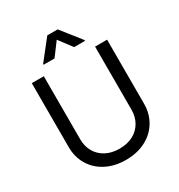

<svg xmlns="http://www.w3.org/2000/svg" viewBox="-213 -1062 1133 1216"><g transform="rotate(-30 353.5 -453.5)"><path d="M628.9 -707V-239.3Q628.9 -167 594.7 -109.6Q560.5 -52.2 498 -19.8Q435.5 12.7 353.5 12.7Q271.5 12.7 209 -19.8Q146.5 -52.2 112.3 -109.6Q78.1 -167 78.1 -239.3V-707H166V-246.1Q166 -194.8 188.7 -154.8Q211.4 -114.7 253.9 -92Q296.4 -69.3 353.5 -69.3Q411.1 -69.3 453.4 -92Q495.6 -114.7 518.3 -154.8Q541 -194.8 541 -246.1V-707ZM352.5 -866.2 281.2 -770.5H201.2V-776.4L314.5 -919.9H390.6L503.9 -776.4V-770.5H424.8Z"/></g></svg>

Font: Pretendard Std
Style: Regular
Weight: 400
Designer: Base glyphs from Inter by Rasmus Andersson; Hangeul glyphs from Noto Sans CJK(Source Han Sans) by Jang Soo-young and Kan
Foundry: Kil Hyung-jin
Version: Version 1.309